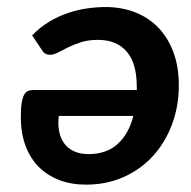

<svg xmlns="http://www.w3.org/2000/svg" viewBox="-20 -512 538 540"><path d="M221.7 7.3Q180.7 7.3 146.7 -5.6Q112.8 -18.6 88.9 -42.7Q64.9 -66.9 51.8 -102.1Q38.6 -137.2 38.6 -182.1Q38.6 -207.5 41 -222.7Q43.5 -237.8 48.1 -245.8Q52.7 -253.9 59.1 -256.3Q65.4 -258.8 73.7 -258.8H364.7V-267.6Q364.7 -335 335.9 -367.4Q307.1 -399.9 255.9 -399.9Q228.5 -399.9 208 -393.3Q187.5 -386.7 171.6 -378.9Q155.8 -371.1 143.6 -364.5Q131.3 -357.9 120.6 -357.9Q113.3 -357.9 107.9 -360.8Q102.5 -363.8 99.6 -368.7L70.3 -412.6Q92.8 -435.5 118.4 -450.9Q144 -466.3 170.9 -475.3Q197.8 -484.4 224.9 -488.3Q252 -492.2 276.9 -492.2Q321.8 -492.2 359.6 -477.5Q397.5 -462.9 424.8 -434.8Q452.1 -406.7 467.5 -365.7Q482.9 -324.7 482.9 -272Q482.9 -213.4 463.9 -162.4Q444.8 -111.3 410.4 -73.5Q376 -35.6 327.9 -14.2Q279.8 7.3 221.7 7.3ZM229 -78.6Q279.8 -78.6 311 -107.2Q342.3 -135.7 355 -186H145.5Q142.6 -164.1 146 -144.5Q149.4 -125 159.4 -110.4Q169.4 -95.7 186.8 -87.2Q204.1 -78.6 229 -78.6Z"/></svg>

Font: Carlito
Style: Bold Italic
Weight: 700
Italic angle: -7°
Designer: Lukasz Dziedzic
Foundry: tyPoland Lukasz Dziedzic
Version: Version 1.104